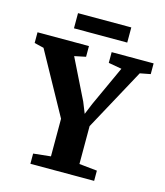

<svg xmlns="http://www.w3.org/2000/svg" viewBox="-151 -1009 954 1107"><g transform="rotate(15 325.5 -455.0)"><path d="M239 -72V-296.5L35.5 -665.5L-21 -679V-743H286V-679L218.5 -665L337 -425L363.5 -359L390.5 -425L500.5 -665L421.5 -679V-743H672V-679L609.5 -667L409 -298V-72L516 -61V0H135.5V-61ZM494 -910V-819.5H176V-910Z"/></g></svg>

Font: Merriweather 24pt ExtraBold
Style: Regular
Weight: 800
Version: Version 2.100